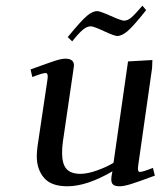

<svg xmlns="http://www.w3.org/2000/svg" viewBox="-20 -651 580 678"><path d="M87.9 -405.8Q151.9 -429.2 174.6 -436.5Q197.3 -443.8 210.9 -443.8Q241.2 -443.8 241.2 -419.9Q241.2 -418.9 238.8 -401.9L202.1 -150.9Q199.2 -129.9 199.2 -111.8Q199.2 -71.8 214.8 -54.4Q230.5 -37.1 264.2 -37.1Q289.6 -37.1 324.5 -49.8Q359.4 -62.5 380.9 -76.2L432.1 -434.1L518.1 -439L517.1 -411.1L467.8 -64.9Q464.8 -43.9 474.1 -43.9Q484.4 -43.9 520 -58.1L526.9 -30.8Q466.3 -8.3 441.4 -0.7Q416.5 6.8 402.8 6.8Q386.2 6.8 379.6 1Q373 -4.9 373 -17.1Q373 -26.4 375 -35.2L377 -45.9Q286.6 6.8 217.8 6.8Q160.6 6.8 135.3 -23.2Q109.9 -53.2 109.9 -99.1Q109.9 -114.7 112.8 -136.2L147.9 -372.1Q150.9 -393.1 141.1 -393.1Q129.9 -393.1 94.2 -378.9ZM219.2 -520Q266.6 -578.1 286.9 -595Q307.1 -611.8 323.2 -611.8Q333 -611.8 370.6 -595Q408.2 -578.1 418 -578.1Q431.2 -578.1 444.1 -589.4Q457 -600.6 482.9 -630.9L496.1 -615.2Q450.2 -557.6 430.2 -540.8Q410.2 -523.9 394 -523.9Q383.8 -523.9 347.2 -541Q310.5 -558.1 300.8 -558.1Q287.1 -558.1 272.5 -545.9Q257.8 -533.7 234.9 -504.9Z"/></svg>

Font: Dehuti
Style: Bold-Italic
Weight: 700
Version: Version 1.2